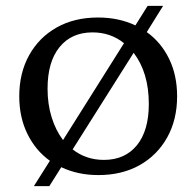

<svg xmlns="http://www.w3.org/2000/svg" viewBox="-20 -590 673 658"><path d="M96 48 151 -39Q102 -74 74 -131Q46 -188 46 -260Q46 -340 80 -401Q114 -462 174.5 -496Q235 -530 316 -530Q387 -530 444 -503L486 -570H539L483 -480Q532 -445 559.5 -388.5Q587 -332 587 -260Q587 -180 553 -119Q519 -58 458.5 -24Q398 10 317 10Q247 10 190 -17L149 48ZM143 -286Q143 -233 157 -188Q171 -143 196 -110L405 -442Q359 -479 297 -479Q225 -479 184 -428.5Q143 -378 143 -286ZM336 -42Q408 -42 449 -92Q490 -142 490 -234Q490 -341 438 -409L229 -78Q275 -42 336 -42Z"/></svg>

Font: Hedvig Letters Serif 14pt
Style: Regular
Weight: 400
Designer: Alexander Örn & Tor Weibull
Foundry: Kanon Foundry
Version: Version 1.000; ttfautohint (v1.8.4.7-5d5b)